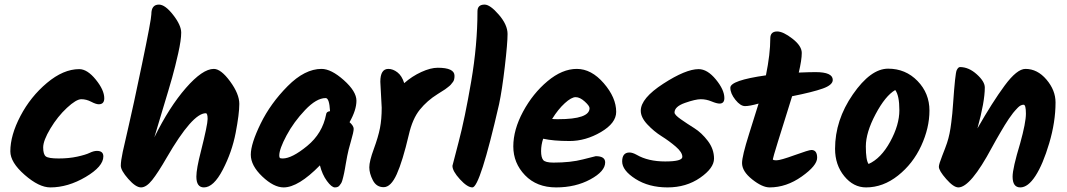

<svg xmlns="http://www.w3.org/2000/svg" viewBox="-20 -828 4646 836"><path d="M25 -169Q25 -239 69 -323Q113 -407 184.5 -467Q256 -527 325 -527Q360 -527 397 -481.5Q434 -436 434 -400Q434 -374 410 -374Q398 -374 377 -385Q356 -396 334 -396Q312 -396 271.5 -358.5Q231 -321 199.5 -268.5Q168 -216 168 -186Q168 -156 179.5 -147Q191 -138 235.5 -138Q280 -138 316.5 -146Q353 -154 370.5 -162.5Q388 -171 402 -171Q430 -171 430 -147Q430 -103 353 -57.5Q276 -12 199 -12Q150 -12 87.5 -66.5Q25 -121 25 -169Z M639 -766Q639 -808 672 -808Q699 -808 734 -763Q769 -718 769 -686Q769 -654 756 -596Q743 -538 729.5 -490Q716 -442 689 -353.5Q662 -265 652 -230Q717 -362 789.5 -445Q862 -528 911 -528Q942 -528 982 -473.5Q1022 -419 1022 -375.5Q1022 -332 1006 -249Q990 -166 950 -89Q910 -12 868 -12Q835 -12 835 -59Q835 -93 855 -170Q884 -285 884 -310Q884 -335 876 -335Q818 -335 706 -142Q668 -76 642.5 -44Q617 -12 594 -12Q571 -12 538.5 -49Q506 -86 506 -106.5Q506 -127 514.5 -167Q523 -207 540.5 -281Q558 -355 598.5 -549.5Q639 -744 639 -766Z M1502 -296Q1520 -280 1520 -267Q1520 -254 1508 -213Q1496 -172 1492 -149.5Q1488 -127 1485.5 -114Q1483 -101 1482 -93.5Q1481 -86 1478.5 -75Q1476 -64 1474.5 -57.5Q1473 -51 1470.5 -42.5Q1468 -34 1465 -29.5Q1462 -25 1458 -20Q1452 -12 1438 -12Q1424 -12 1403.5 -40Q1383 -68 1373 -108Q1279 -12 1215 -12Q1172 -12 1122 -59.5Q1072 -107 1072 -154.5Q1072 -202 1115 -290Q1158 -378 1232.5 -453Q1307 -528 1380 -528Q1422 -528 1477 -479Q1532 -430 1532 -389.5Q1532 -349 1502 -296ZM1211 -138Q1251 -138 1317.5 -192.5Q1384 -247 1400 -330Q1401 -342 1417 -344Q1414 -401 1398 -401Q1358 -401 1308.5 -349Q1259 -297 1227.5 -238Q1196 -179 1196 -151Q1196 -143 1198.5 -140.5Q1201 -138 1211 -138Z M1642 -359 1636 -472Q1636 -528 1671 -528Q1691 -528 1710.5 -513Q1730 -498 1740 -466Q1774 -496 1814.5 -514.5Q1855 -533 1886 -533Q1959 -533 1959 -498Q1959 -480 1952.5 -471.5Q1946 -463 1942.5 -459Q1939 -455 1930.5 -448.5Q1922 -442 1918 -439Q1895 -424 1885 -418Q1840 -390 1808 -350.5Q1776 -311 1760 -241Q1733 -126 1707.5 -69.5Q1682 -13 1650.5 -13Q1619 -13 1603.5 -43Q1588 -73 1588 -99.5Q1588 -126 1607.5 -179Q1627 -232 1634.5 -270.5Q1642 -309 1642 -359Z M2153 -374Q2070 -12 2037 -12Q2015 -12 1982.5 -47.5Q1950 -83 1950 -106Q1950 -108 1977 -210Q2004 -312 2031.5 -472.5Q2059 -633 2059 -779Q2059 -808 2090 -808Q2114 -808 2152 -764Q2190 -720 2190 -680Q2190 -640 2178 -537.5Q2166 -435 2153 -374Z M2345 -224Q2336 -197 2336 -170Q2336 -143 2345 -131.5Q2354 -120 2390 -120Q2465 -120 2518.5 -134Q2572 -148 2574 -148Q2615 -148 2615 -121Q2615 -82 2550.5 -47Q2486 -12 2401.5 -12Q2317 -12 2266 -65Q2215 -118 2215 -190.5Q2215 -263 2257.5 -342Q2300 -421 2364 -474.5Q2428 -528 2491.5 -528Q2555 -528 2609 -465.5Q2663 -403 2663 -341Q2663 -292 2596.5 -253Q2530 -214 2460 -214Q2390 -214 2345 -224ZM2384 -310Q2393 -309 2410 -309Q2547 -309 2547 -357Q2547 -367 2526 -386Q2505 -405 2486.5 -405Q2468 -405 2439 -378.5Q2410 -352 2384 -310Z M3022 -527Q3060 -527 3097 -482Q3134 -437 3134 -401Q3134 -377 3113 -377Q3101 -377 3078 -386.5Q3055 -396 3031.5 -396Q3008 -396 2962.5 -380Q2917 -364 2917 -338Q2917 -328 2944 -309Q2971 -290 3003 -270Q3035 -250 3062 -214.5Q3089 -179 3089 -137.5Q3089 -96 3028.5 -54Q2968 -12 2886.5 -12Q2805 -12 2747 -49Q2689 -86 2689 -125Q2689 -164 2721 -164Q2734 -164 2752 -154Q2802 -125 2876.5 -125Q2951 -125 2951 -145Q2951 -165 2922.5 -189.5Q2894 -214 2860.5 -235Q2827 -256 2798.5 -286.5Q2770 -317 2770 -346Q2770 -400 2868 -463.5Q2966 -527 3022 -527Z M3513 -175Q3538 -175 3538 -141Q3538 -107 3471 -59.5Q3404 -12 3331 -12Q3299 -12 3255 -47Q3211 -82 3211 -118Q3211 -148 3241.5 -244.5Q3272 -341 3283 -377Q3244 -366 3224 -366Q3204 -366 3182 -393.5Q3160 -421 3160 -446Q3160 -478 3315 -500Q3334 -593 3334 -661Q3334 -691 3364 -691Q3390 -691 3430.5 -659.5Q3471 -628 3471 -597.5Q3471 -567 3458 -512Q3506 -514 3531 -514Q3606 -514 3606 -480Q3606 -458 3562.5 -442.5Q3519 -427 3429 -409Q3421 -382 3405.5 -333.5Q3390 -285 3367.5 -212Q3345 -139 3345 -134.5Q3345 -130 3361.5 -130Q3378 -130 3440 -152.5Q3502 -175 3513 -175Z M3878 -436Q3835 -411 3792.5 -331Q3750 -251 3750 -190.5Q3750 -130 3762 -114Q3816 -138 3856 -211Q3896 -284 3896 -348Q3896 -412 3878 -436ZM3751 -12Q3696 -12 3656 -61Q3616 -110 3616 -180Q3616 -305 3693.5 -417Q3771 -529 3847 -529Q3923 -529 3975 -475.5Q4027 -422 4027 -346.5Q4027 -271 3991 -193Q3955 -115 3890 -63.5Q3825 -12 3751 -12Z M4445 -528Q4497 -528 4536.5 -481.5Q4576 -435 4576 -382Q4576 -297 4548.5 -204.5Q4521 -112 4488.5 -62Q4456 -12 4422.5 -12Q4389 -12 4389 -59Q4389 -95 4422 -204Q4447 -294 4447 -333Q4447 -372 4437 -372Q4424 -372 4411.5 -359Q4399 -346 4391 -336Q4383 -326 4372.5 -310.5Q4362 -295 4354.5 -282.5Q4347 -270 4335.5 -250.5Q4324 -231 4317 -218.5Q4310 -206 4299 -186Q4206 -12 4153 -12Q4132 -12 4100 -48.5Q4068 -85 4068 -102Q4068 -113 4082.5 -149.5Q4097 -186 4103.5 -205.5Q4110 -225 4114.5 -247Q4119 -269 4122 -294.5Q4125 -320 4126.5 -334Q4128 -348 4130 -378Q4139 -508 4145.5 -522Q4152 -536 4160 -536Q4198 -536 4233 -504.5Q4268 -473 4268 -447Q4268 -385 4236 -269Q4301 -383 4354.5 -455.5Q4408 -528 4445 -528Z"/></svg>

Font: Kalam
Style: Bold
Weight: 700
Version: Version 2.001;PS 1.0;hotconv 1.0.79;makeotf.lib2.5.61930; tt